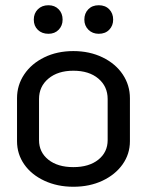

<svg xmlns="http://www.w3.org/2000/svg" viewBox="-20 -704 561 733"><path d="M45 -165V-329Q45 -379 72.5 -420Q100 -461 149 -485Q198 -509 260 -509Q322 -509 371.5 -485Q421 -461 448.5 -420Q476 -379 476 -329V-165Q476 -116 448 -76.5Q420 -37 371 -14Q322 9 260 9Q199 9 149.5 -14Q100 -37 72.5 -76.5Q45 -116 45 -165ZM391 -169V-326Q391 -374 355.5 -404Q320 -434 260 -434Q201 -434 165 -404Q129 -374 129 -326V-169Q129 -123 164.5 -94.5Q200 -66 260 -66Q320 -66 355.5 -94.5Q391 -123 391 -169ZM109 -629Q109 -653 124.5 -668.5Q140 -684 165 -684Q189 -684 204 -668.5Q219 -653 219 -629Q219 -606 204 -590.5Q189 -575 165 -575Q140 -575 124.5 -590Q109 -605 109 -629ZM302 -629Q302 -653 317 -668.5Q332 -684 357 -684Q382 -684 397 -668.5Q412 -653 412 -629Q412 -606 397 -590.5Q382 -575 357 -575Q333 -575 317.5 -590.5Q302 -606 302 -629Z"/></svg>

Font: K2D
Style: Regular
Weight: 400
Version: Version 1.000; ttfautohint (v1.6)